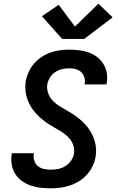

<svg xmlns="http://www.w3.org/2000/svg" viewBox="-20 -1012 640 1040"><path d="M255 8Q227 8 199.5 5Q172 2 146.5 -7Q121 -16 99.5 -31Q78 -46 63.5 -68.5Q49 -91 44 -118Q39 -145 43 -173Q44 -175 44 -177.5Q44 -180 45 -182H164Q164 -181 163.5 -180Q163 -179 163 -178Q160 -159 166 -141Q172 -123 185.5 -112Q199 -101 217.5 -97Q236 -93 255 -93Q275 -93 295.5 -97Q316 -101 334.5 -112.5Q353 -124 365 -142Q377 -160 381 -180Q384 -203 377.5 -223.5Q371 -244 358 -260Q345 -276 328 -288Q311 -300 293 -310.5Q275 -321 257 -331.5Q239 -342 222.5 -354.5Q206 -367 191 -381Q176 -395 163 -411.5Q150 -428 140.5 -446.5Q131 -465 125 -485Q119 -505 117.5 -527Q116 -549 119 -571Q124 -597 135 -621.5Q146 -646 163.5 -666.5Q181 -687 204 -702.5Q227 -718 252 -727Q277 -736 302.5 -739.5Q328 -743 354 -743Q381 -743 408 -740Q435 -737 460 -728Q485 -719 505.5 -703.5Q526 -688 539.5 -666.5Q553 -645 558 -618Q563 -591 558 -564Q558 -562 557.5 -559.5Q557 -557 556 -555H438Q438 -556 438 -557Q438 -558 439 -559Q442 -577 436.5 -594Q431 -611 418.5 -622.5Q406 -634 389 -638Q372 -642 354 -642Q335 -642 315.5 -637.5Q296 -633 279 -621.5Q262 -610 251 -592.5Q240 -575 236 -555Q233 -533 239.5 -512Q246 -491 258.5 -475Q271 -459 288 -447Q305 -435 323.5 -424.5Q342 -414 359.5 -403.5Q377 -393 394 -380.5Q411 -368 426 -354Q441 -340 453.5 -324Q466 -308 476 -289.5Q486 -271 492 -251Q498 -231 500 -209Q502 -187 498 -164Q494 -138 482 -113Q470 -88 451.5 -67Q433 -46 409 -31Q385 -16 359.5 -7.5Q334 1 307.5 4.5Q281 8 255 8ZM317 -801 207 -924 298 -986 386 -868 513 -992 590 -918 436 -801Z"/></svg>

Font: Iosevka Curly Extended Oblique
Style: Bold
Weight: 700
Width: 7
Italic angle: -9°
Monospace: yes
Designer: Belleve Invis
Foundry: Belleve Invis
Version: Version 11.1.0; ttfautohint (v1.8.3)